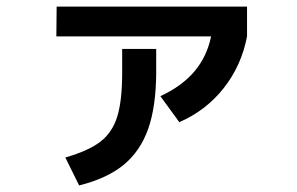

<svg xmlns="http://www.w3.org/2000/svg" viewBox="-20 -562 904 584"><path d="M351.6 -340.8V-413.1H455.1V-340.8Q454.6 -237.8 430.7 -169.9Q406.7 -102.1 356 -60.5Q305.2 -19 220.7 2L178.7 -83Q249 -103 285.4 -131.1Q321.8 -159.2 336.7 -207.5Q351.6 -255.9 351.6 -340.8ZM622.1 -451.2H151.4L152.3 -542H731.4V-451.2Q714.4 -362.3 660.4 -293.9Q606.4 -225.6 525.4 -190.4L467.8 -269.5Q533.2 -299.8 571.3 -344.7Q609.4 -389.6 622.1 -451.2Z"/></svg>

Font: Pretendard GOV SemiBold
Style: Regular
Weight: 600
Designer: Base glyphs from Inter by Rasmus Andersson; Hangeul glyphs from Noto Sans CJK(Source Han Sans) by Jang Soo-young and Kan
Foundry: Kil Hyung-jin
Version: Version 1.309